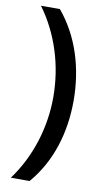

<svg xmlns="http://www.w3.org/2000/svg" viewBox="-97 -758 506 959"><g transform="rotate(10 156.5 -278.0)"><path d="M273 -274C273 -437 227 -593 126 -714H30C122 -589 170 -433 170 -275C170 -120 122 34 31 158H126C227 41 273 -113 273 -274Z"/></g></svg>

Font: Noto Sans Lisu Medium
Style: Regular
Weight: 500
Designer: Monotype Design Team. David Williams.
Foundry: Monotype Imaging Inc.
Version: Version 2.102